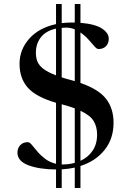

<svg xmlns="http://www.w3.org/2000/svg" viewBox="-20 -839 660 963"><path d="M261 104V11Q177 10.5 122.2 -10.2Q67.5 -31 67.5 -73.5Q67.5 -95.5 81.5 -110.8Q95.5 -126 120 -126Q128.5 -126 140 -112Q151.5 -98 168 -78.5Q184.5 -59 207.5 -41.8Q230.5 -24.5 261 -17.5V-323.5Q160 -353 119 -399.8Q78 -446.5 78 -519Q78 -590 126.5 -644.8Q175 -699.5 261 -718V-819H289.5V-723Q313 -726 338 -726Q346.5 -726 355 -726V-819H383.5V-724.5Q456.5 -718.5 491 -696.2Q525.5 -674 525.5 -644.5Q525.5 -622 511.8 -607.5Q498 -593 473.5 -593Q465.5 -593 453.2 -607.2Q441 -621.5 423.5 -641Q406 -660.5 383.5 -676.5V-423Q474.5 -391.5 512 -343.2Q549.5 -295 549.5 -223Q549.5 -143.5 504.8 -87.2Q460 -31 383.5 -6.5V104H355V1.5Q323.5 8.5 289.5 10.5V104ZM336 -437.5Q345.5 -434.5 355 -432V-692Q334 -700.5 312 -700.5Q300.5 -700.5 289.5 -699.5V-451Q310.5 -444 336 -437.5ZM160 -574Q160 -550.5 167.5 -531Q175 -511.5 196.5 -494.5Q218 -477.5 261 -461V-695.5Q210.5 -684.5 185.2 -652.2Q160 -620 160 -574ZM290.5 -14Q325 -14 355 -22V-295.5Q327 -306 289.5 -316V-14ZM467 -164Q467 -203 449.8 -231.8Q432.5 -260.5 383.5 -283.5V-32.5Q421.5 -49.5 444.2 -82.8Q467 -116 467 -164Z"/></svg>

Font: Newsreader 72pt Medium
Style: Regular
Weight: 500
Designer: Hugues Gentile
Foundry: Production Type
Version: Version 1.003; ttfautohint (v1.8.3)